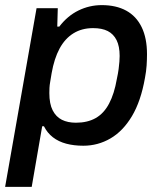

<svg xmlns="http://www.w3.org/2000/svg" viewBox="-30 -558 629 751"><path d="M-10 173 113 -526H196L194 -454H202Q234 -496 277 -517Q320 -538 368 -538Q424 -538 463.5 -516.5Q503 -495 524 -452Q545 -409 545 -346Q545 -325 543.5 -302Q542 -279 537 -253Q521 -162 486 -103.5Q451 -45 402 -16.5Q353 12 296 12Q259 12 229 4Q199 -4 177 -21Q155 -38 142 -64H135L94 173ZM267 -78Q312 -78 344 -96Q376 -114 396.5 -152.5Q417 -191 427 -249Q432 -272 434 -288Q436 -304 437 -316.5Q438 -329 438 -339Q438 -377 426 -401Q414 -425 391.5 -436.5Q369 -448 334 -448Q290 -448 257 -427.5Q224 -407 203 -368Q182 -329 172 -272Q169 -253 166.5 -239Q164 -225 163.5 -214.5Q163 -204 163 -194Q163 -152 176 -126.5Q189 -101 212 -89.5Q235 -78 267 -78Z"/></svg>

Font: Archivo SemiBold Medium
Style: Italic
Weight: 500
Italic angle: -10°
Version: Version 2.001